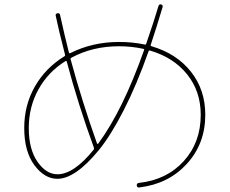

<svg xmlns="http://www.w3.org/2000/svg" viewBox="-20 -820 1040 870"><path d="M276.4 -543Q198.2 -494.1 154.3 -415Q110.4 -335.9 110.4 -239.7Q110.4 -143.6 149.9 -86.9Q189.5 -30.3 240.2 -30.3Q314.5 -30.3 404.3 -141.6Q407.2 -144.5 405.3 -151.4Q334 -346.7 282.2 -542Q281.2 -544.9 276.4 -543ZM519.5 -610.4Q399.4 -610.4 303.7 -558.6Q298.8 -555.7 299.8 -551.8Q351.6 -360.4 419.9 -168.9Q420.9 -168 422.4 -168Q423.8 -168 424.8 -168.9Q536.1 -319.3 632.8 -592.8Q634.8 -596.7 629.9 -598.6Q576.2 -610.4 519.5 -610.4ZM240.2 -9.8Q181.6 -9.8 135.7 -71.8Q89.8 -133.8 89.8 -240.2Q89.8 -343.8 138.2 -428.2Q186.5 -512.7 272.5 -565.4Q276.4 -568.4 274.4 -573.2Q244.1 -691.4 232.4 -749Q230.5 -757.8 240.2 -759.8Q250 -761.7 252 -752.9Q273.4 -656.2 292 -583Q293.9 -577.1 297.9 -579.1Q399.4 -629.9 519.5 -629.9Q581.1 -629.9 635.7 -618.2Q640.6 -616.2 642.6 -622.1Q677.7 -723.6 698.2 -793Q702.1 -802.7 710 -799.8Q718.8 -797.9 716.8 -788.1Q689.5 -696.3 663.1 -617.2Q661.1 -612.3 667 -610.4Q780.3 -577.1 845.2 -495.1Q910.2 -413.1 910.2 -299.8Q910.2 -168.9 826.7 -77.6Q743.2 13.7 611.3 29.3Q600.6 31.2 599.6 19.5Q599.6 9.8 609.4 8.8Q735.4 -4.9 812.5 -89.8Q889.6 -174.8 889.6 -299.8Q889.6 -406.2 828.1 -482.9Q766.6 -559.6 660.2 -590.8Q655.3 -592.8 653.3 -587.9Q599.6 -435.5 540.5 -320.3Q481.4 -205.1 427.7 -139.6Q374 -74.2 327.1 -42Q280.3 -9.8 240.2 -9.8Z"/></svg>

Font: Rounded-X Mgen+ 1m thin
Style: Regular
Weight: 100
Designer: [Source Han Sans]
Ryoko NISHIZUKA  (kana & ideographs); Paul D. Hunt (Latin, Greek & Cyrillic); Wenlong ZHANG  (bopomofo
Version: Version 1.059.20150602